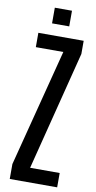

<svg xmlns="http://www.w3.org/2000/svg" viewBox="-109 -1064 555 1108"><g transform="rotate(10 168.5 -509.5)"><path d="M33.7 0H311.5V-84H138.2L315.4 -782.2V-859.4H49.8V-775.4H210.9L33.7 -87.4ZM118.2 -926.8H218.8V-1018.6H118.2Z"/></g></svg>

Font: Antonio
Style: Regular
Weight: 400
Designer: Vernon Adams
Foundry: Vernon Adams
Version: Version 1.002